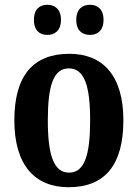

<svg xmlns="http://www.w3.org/2000/svg" viewBox="-20 -773 577 803"><path d="M357 -627C385 -627 413 -643 413 -690C413 -737 385 -753 357 -753C326 -753 299 -737 299 -690C299 -643 326 -627 357 -627ZM178 -627C207 -627 235 -643 235 -690C235 -737 207 -753 178 -753C148 -753 122 -737 122 -690C122 -643 148 -627 178 -627ZM267 10C418 10 496 -82 496 -270C496 -457 410 -548 270 -548C119 -548 40 -457 40 -270C40 -82 126 10 267 10ZM269 -51C204 -51 180 -126 180 -270C180 -414 203 -487 268 -487C333 -487 357 -414 357 -270C357 -126 334 -51 269 -51Z"/></svg>

Font: Noto Serif Devanagari Condensed
Style: Bold
Weight: 700
Width: 3
Designer: Universal Thirst, Indian Type Foundry and the Monotype Design Team
Foundry: Monotype Imaging Inc.
Version: Version 2.004